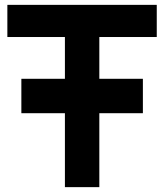

<svg xmlns="http://www.w3.org/2000/svg" viewBox="-20 -770 675 790"><path d="M625 -617.7H388.7V-445.8H567.9V-304.2H388.7V0H247.1V-304.2H67.9V-445.8H247.1V-617.7H10.3V-750H625Z"/></svg>

Font: Manrope3 ExtraBold
Style: Bold
Weight: 800
Width: 4
Designer: Mikhail Sharanda
Foundry: Mikhail Sharanda
Version: Version 3.000;PS 003.000;hotconv 1.0.88;makeotf.lib2.5.64775